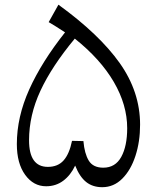

<svg xmlns="http://www.w3.org/2000/svg" viewBox="-20 -780 660 807"><path d="M225.6 -760.3Q397.5 -635.7 483.2 -514.9Q568.8 -394 568.8 -255.9Q568.8 -184.6 549.3 -124.8Q529.8 -64.9 493.9 -29.1Q458 6.8 409.7 6.8Q369.6 6.8 342.3 -14.9Q314.9 -36.6 295.9 -84Q276.9 -43.5 245.8 -20.3Q214.8 2.9 173.8 2.9Q120.6 2.9 85.7 -45.2Q50.8 -93.3 50.8 -174.3Q50.8 -288.1 102.8 -403.8Q154.8 -519.5 253.4 -644Q210.9 -671.9 184.6 -687ZM294.4 -617.7Q197.8 -501.5 149.9 -398.4Q102.1 -295.4 102.1 -190.4Q102.1 -78.6 181.2 -78.6Q223.1 -78.6 247.3 -105.7Q271.5 -132.8 282.7 -188L330.6 -187Q335 -134.8 353 -105Q371.1 -75.2 414.1 -75.2Q464.8 -75.2 489.7 -120.6Q514.6 -166 514.6 -241.2Q514.6 -338.9 458.5 -435.3Q402.3 -531.7 294.4 -617.7Z"/></svg>

Font: Pinar DS1 Regular
Style: Regular
Weight: 400
Designer: Amin Abedi
Version: Version 3.000